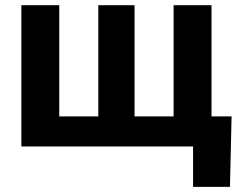

<svg xmlns="http://www.w3.org/2000/svg" viewBox="-20 -566 928 742"><path d="M62.5 -545.9H209V-116.2H359.9V-545.9H500V-116.2H650.9V-545.9H797.4V0H62.5ZM726.1 156.2V0H684.1V-116.2H875L868.7 156.2Z"/></svg>

Font: Inter
Style: Bold
Weight: 700
Designer: Rasmus Andersson
Foundry: rsms
Version: Version 4.001;git-9221beed3